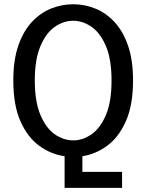

<svg xmlns="http://www.w3.org/2000/svg" viewBox="-20 -726 690 902"><path d="M283.5 156.5V8Q219.5 -1 164.5 -41Q109.5 -81 76 -156.5Q42.5 -232 42.5 -348Q42.5 -443.5 66 -511.5Q89.5 -579.5 129.5 -622.5Q169.5 -665.5 219.8 -685.8Q270 -706 324 -706Q377.5 -706 427.8 -685.8Q478 -665.5 518 -622.5Q558 -579.5 581.5 -511.5Q605 -443.5 605 -348Q605 -233 571.8 -157.5Q538.5 -82 484.5 -42Q430.5 -2 367 8V81.5H553.5V156.5ZM324 -66.5Q369 -66.5 410.2 -95.2Q451.5 -124 477.8 -186.2Q504 -248.5 504 -348Q504 -447 477.8 -509Q451.5 -571 410.2 -599.8Q369 -628.5 324 -628.5Q278.5 -628.5 237.2 -599.8Q196 -571 169.8 -509Q143.5 -447 143.5 -348Q143.5 -248.5 169.8 -186.2Q196 -124 237.2 -95.2Q278.5 -66.5 324 -66.5Z"/></svg>

Font: Trispace
Style: Regular
Weight: 400
Designer: Tyler Finck
Foundry: Etcetera Type Company
Version: Version 1.210; ttfautohint (v1.8.3)